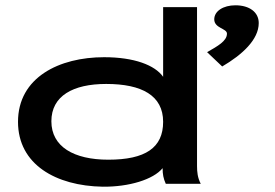

<svg xmlns="http://www.w3.org/2000/svg" viewBox="-20 -694 1040 725"><path d="M869 -674C823 -674 789 -652 789 -621C789 -587 837 -587 837 -567C837 -539 802 -520 762 -497L819 -443C894 -487 957 -544 957 -607C957 -648 922 -674 869 -674ZM368 11C467 12 559 -16 594 -59C594 -36 597 -20 606 0H738C726 -23 724 -45 724 -67V-667H596V-404C565 -448 487 -478 373 -478C204 -478 48 -402 48 -234C48 -73 191 8 368 11ZM389 -91C259 -91 174 -140 174 -236C174 -332 256 -377 381 -377C516 -377 596 -333 596 -234C596 -136 529 -91 389 -91Z"/></svg>

Font: Inconsolata UltraExpanded
Style: Bold
Weight: 700
Width: 9
Monospace: yes
Designer: Raph Levien, Cyreal, Brenton Simpson
Foundry: Raph Levien, Cyreal, Google
Version: Version 3.100